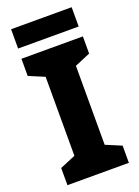

<svg xmlns="http://www.w3.org/2000/svg" viewBox="-164 -950 740 1019"><g transform="rotate(-20 206.5 -440.0)"><path d="M380 0H33V-97L121 -134V-580L33 -617V-714H380V-617L292 -580V-134L380 -97ZM377 -880V-771H35V-880Z"/></g></svg>

Font: Noto Sans Devanagari ExtraBold
Style: Regular
Weight: 800
Version: Version 2.003